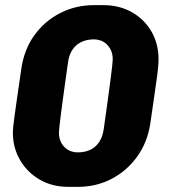

<svg xmlns="http://www.w3.org/2000/svg" viewBox="-20 -716 655 746"><path d="M245 10Q183 10 134.5 -18Q86 -46 58 -94Q30 -142 30 -201Q30 -210 31.5 -224.5Q33 -239 36.5 -265.5Q40 -292 46.5 -336.5Q53 -381 63 -450Q74 -524 113.5 -579Q153 -634 213.5 -665Q274 -696 344 -696H382Q444 -696 492.5 -668.5Q541 -641 568.5 -593.5Q596 -546 596 -485Q596 -476 595 -461.5Q594 -447 590.5 -421Q587 -395 580.5 -350Q574 -305 564 -236Q553 -163 513 -107.5Q473 -52 413.5 -21Q354 10 283 10ZM283 -124Q310 -124 331 -134Q352 -144 365.5 -164.5Q379 -185 383 -214Q388 -250 393 -285.5Q398 -321 402.5 -354.5Q407 -388 410.5 -415Q414 -442 416 -460.5Q418 -479 418 -486Q418 -519 397.5 -541Q377 -563 344 -563Q318 -563 296.5 -553Q275 -543 261.5 -523Q248 -503 244 -472Q239 -437 234 -401Q229 -365 224.5 -331.5Q220 -298 216.5 -271Q213 -244 211 -225.5Q209 -207 209 -201Q209 -167 229.5 -145.5Q250 -124 283 -124Z"/></svg>

Font: Chivo Medium ExtraBold
Style: Italic
Weight: 800
Italic angle: -8.05°
Version: Version 2.002